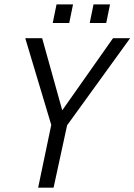

<svg xmlns="http://www.w3.org/2000/svg" viewBox="-20 -867 621 887"><path d="M290 -288.1 227.5 0H156.2L216.8 -290L96.7 -690.4H174.8L267.6 -357.4L502 -690.4H581.1ZM241.2 -846.7H317.4L299.8 -760.7H223.6ZM412.1 -846.7H488.3L470.7 -760.7H394.5Z"/></svg>

Font: Dinish
Style: Italic
Weight: 400
Italic angle: -12°
Designer: Bert Driehuis
Foundry: Playbeing
Version: Version 3.002; git-62d0f29-release